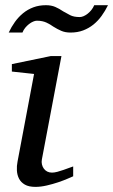

<svg xmlns="http://www.w3.org/2000/svg" viewBox="-20 -711 438 743"><path d="M263.2 -28.8Q257.3 -26.4 241.7 -19.5Q226.1 -12.7 205.1 -5.6Q184.1 1.5 160.9 6.8Q137.7 12.2 117.2 12.2Q91.3 12.2 76.2 3.4Q61 -5.4 53.7 -19.5Q46.4 -33.7 45.4 -51.3Q44.4 -68.8 47.9 -85.9L111.8 -424.8L25.9 -434.1V-462.9L176.8 -494.1H217.8L142.1 -94.2Q140.1 -84 142.3 -74.7Q144.5 -65.4 149.7 -58.3Q154.8 -51.3 162.8 -47.1Q170.9 -43 181.2 -43Q189.9 -43 201.9 -46.1Q213.9 -49.3 225.8 -53.5Q237.8 -57.6 248 -61.5Q258.3 -65.4 263.2 -66.9ZM397.9 -690.9Q387.2 -668.9 373.3 -649.7Q359.4 -630.4 341.6 -616Q323.7 -601.6 301.8 -593.3Q279.8 -585 252.9 -585Q232.4 -585 217.3 -591.6Q202.1 -598.1 186.5 -607.9Q180.2 -612.3 173.8 -616.2Q167.5 -620.1 159.9 -623.5Q152.3 -627 143.3 -628.9Q134.3 -630.9 122.6 -630.9Q116.2 -630.9 108.2 -627.4Q100.1 -624 92.3 -617.9Q84.5 -611.8 77.6 -603.5Q70.8 -595.2 66.9 -585H13.7Q23.9 -606.9 37.8 -626.2Q51.8 -645.5 69.3 -659.9Q86.9 -674.3 108.9 -682.6Q130.9 -690.9 157.7 -690.9Q178.2 -690.9 193.6 -684.3Q209 -677.7 224.6 -667Q237.3 -659.7 251.5 -652.3Q265.6 -645 288.6 -645Q295.4 -645 303.5 -648.4Q311.5 -651.9 319.3 -658Q327.1 -664.1 333.7 -672.4Q340.3 -680.7 344.7 -690.9Z"/></svg>

Font: Charis SIL APac
Style: Italic
Weight: 400
Italic angle: -11°
Foundry: SIL International
Version: Version 5.000